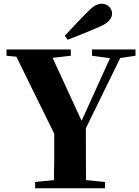

<svg xmlns="http://www.w3.org/2000/svg" viewBox="-20 -1013 749 1033"><path d="M329 -821 344 -799C402 -821 460 -845 518 -870C570 -892 583 -920 583 -940C583 -966 561 -993 528 -993C503 -993 482 -981 448 -946C410 -908 369 -864 329 -821ZM475 -713 572 -700 419 -363 263 -702 361 -713V-747H15V-713L68 -708L272 -293C272 -174 272 -114 270 -44L169 -34V0H545V-34L443 -44C442 -121 442 -185 442 -323L627 -701L709 -713V-747H475Z"/></svg>

Font: GenKiMin2 TW H
Style: Regular
Weight: 900
Version: Version 2.100;PS 2.1;hotconv 16.6.51;makeotf.lib2.5.65220 DE